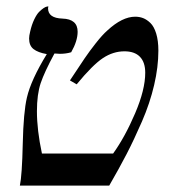

<svg xmlns="http://www.w3.org/2000/svg" viewBox="-20 -579 526 599"><path d="M126 -410.2Q98.6 -415 84.7 -425.8Q70.8 -436.5 70.8 -459Q70.8 -467.3 74.2 -481Q79.1 -502.4 86.9 -518.6Q94.7 -534.7 102.1 -542Q109.4 -549.3 116 -553.7Q122.6 -558.1 127 -558.6L130.9 -559.1Q130.9 -558.1 130.4 -556.2Q129.9 -554.2 129.9 -553.2Q129.9 -522.5 174.8 -521Q222.2 -519.5 222.2 -480Q222.2 -451.2 202.1 -416Q186 -411.1 167 -411.1Q164.6 -411.1 158.7 -411.6Q152.8 -412.1 149.9 -412.1Q118.7 -354.5 106.9 -319.6Q95.2 -284.7 95.2 -231.9Q95.2 -173.3 110.8 -100.1H333Q370.1 -151.9 401.6 -225.6Q433.1 -299.3 433.1 -352.1Q433.1 -384.8 416.5 -401.9Q399.9 -418.9 368.2 -418.9Q333 -418.9 301 -397.7Q269 -376.5 219.2 -315.9L198.2 -328.1Q229.5 -375.5 244.4 -397.5Q259.3 -419.4 279.3 -444.8Q299.3 -470.2 314.9 -483.9Q361.3 -526.9 401.9 -526.9Q415 -526.9 426.5 -522.5Q438 -518.1 449.2 -507.3Q460.4 -496.6 467.3 -474.4Q474.1 -452.1 474.1 -420.9Q474.1 -370.1 460.9 -313.7Q447.8 -257.3 422.9 -200Q397.9 -142.6 375 -98.4Q352.1 -54.2 320.8 0H42Q48.8 -32.2 51 -130.6Q53.2 -229 64 -274.9Q76.7 -329.6 126 -410.2Z"/></svg>

Font: Common Serif News
Style: Italic
Weight: 450
Italic angle: -12°
Designer: Philipp H. Poll, Khaled Hosny
Foundry: Stefan Peev, Context Ltd.
Version: Version 1.026